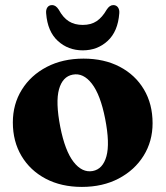

<svg xmlns="http://www.w3.org/2000/svg" viewBox="-20 -722 651 755"><path d="M308.5 -491.5Q389.5 -491.5 450.8 -459.5Q512 -427.5 546 -370.2Q580 -313 580 -237.5Q580 -166.5 544.8 -109.8Q509.5 -53 446.8 -20Q384 13 302 13Q221 13 159.8 -19.2Q98.5 -51.5 64.5 -108.8Q30.5 -166 30.5 -240.5Q30.5 -312.5 65.8 -369.2Q101 -426 163.8 -458.8Q226.5 -491.5 308.5 -491.5ZM344.5 -49.5Q384.5 -57 398.5 -107.5Q412.5 -158 393.5 -255Q375 -349.5 341.2 -393Q307.5 -436.5 266 -428.5Q226 -421 212 -370.8Q198 -320.5 217 -223Q235.5 -129 269.2 -85.5Q303 -42 344.5 -49.5ZM305.5 -624Q338 -624 360 -638.8Q382 -653.5 399.5 -684Q411 -702 425.5 -702Q437.5 -702 444 -692.8Q450.5 -683.5 449 -669Q443.5 -598 403.2 -561Q363 -524 305.5 -524Q248 -524 207.5 -561Q167 -598 161.5 -669Q160 -683.5 166.2 -692.8Q172.5 -702 185 -702Q199.5 -702 211 -684Q228 -652.5 250.8 -638.2Q273.5 -624 305.5 -624Z"/></svg>

Font: Fraunces 9pt
Style: Bold
Weight: 700
Version: Version 1.000;[b76b70a41]